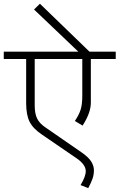

<svg xmlns="http://www.w3.org/2000/svg" viewBox="-35 -916 629 1010"><path d="M416.1 -15.7Q416.1 -50.6 367 -83.9L186 -207.8Q138 -240.1 120.3 -276.3Q102.6 -312.4 102.6 -374.1V-605.7H-15.2V-644.1H377.1L144.1 -866L174.9 -896.4L435.8 -644.1H573.8V-605.7H442.9V-376.1Q442.9 -322.5 399.4 -255.3L358.9 -279.6Q381.2 -312.9 389.5 -340.2Q397.9 -367.5 397.9 -413.5V-605.7H147.6V-362.5Q147.6 -318 160.3 -292.5Q172.9 -266.9 202.7 -246.7L392.8 -115.3Q429.7 -90 444.4 -67Q459 -44 459 -20.7Q459 2.5 452.5 22Q445.9 41.5 429.2 73.8L388.8 57.6Q416.1 12.6 416.1 -15.7Z"/></svg>

Font: Khula Light
Style: Regular
Weight: 300
Designer: Erin McLaughlin, Steve Matteson
Version: Version 1.002;PS 1.0;hotconv 1.0.72;makeotf.lib2.5.5900; ttf